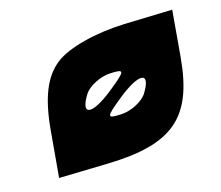

<svg xmlns="http://www.w3.org/2000/svg" viewBox="-88 -667 847 736"><g transform="rotate(-20 335.5 -299.0)"><path d="M196 -492C134 -452 97 -377 75 -252L43 -71L237 -59C497 -43 598 -115 639 -346L671 -529L479 -540C363 -546 250 -527 196 -492ZM343 -320C245 -254 200 -264 256 -338C275 -362 323 -382 361 -381C424 -379 422 -373 343 -320ZM458 -262C439 -238 391 -218 353 -219C290 -221 292 -227 371 -280C469 -346 514 -336 458 -262Z"/></g></svg>

Font: Hussar Skorodowane
Style: Ky
Weight: 700
Foundry: Cannot Into Space Fonts
Version: Version 0.892